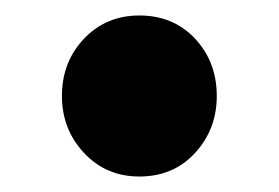

<svg xmlns="http://www.w3.org/2000/svg" viewBox="-20 -444 360 248"><path d="M160 -216Q117 -216 88.5 -246.5Q60 -277 60 -320Q60 -364 88.5 -394Q117 -424 160 -424Q204 -424 232 -394Q260 -364 260 -320Q260 -277 232 -246.5Q204 -216 160 -216Z"/></svg>

Font: Mada Black
Style: Regular
Weight: 900
Designer: Khaled Hosny
Version: Version 1.5